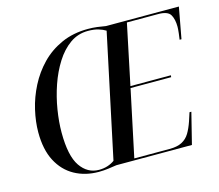

<svg xmlns="http://www.w3.org/2000/svg" viewBox="-104 -857 1143 1000"><g transform="rotate(-15 468.0 -357.0)"><path d="M311 10Q238 10 181 -21.5Q124 -53 91.5 -115Q59 -177 59 -270Q59 -327 73.5 -390Q88 -453 118.5 -512.5Q149 -572 195 -619.5Q241 -667 304.5 -695.5Q368 -724 448 -724Q474 -724 497.5 -721Q521 -718 543 -714H936L905 -546H895Q897 -558 899.5 -580Q902 -602 902 -614Q902 -655 887.5 -679.5Q873 -704 822 -704H653L585 -379H803L802 -369H583L507 -10H697Q739 -10 764.5 -23.5Q790 -37 805 -62Q820 -87 832 -122L847 -168H857L815 0H408Q388 3 363 6.5Q338 10 311 10ZM315 0Q340 0 361.5 -7Q383 -14 399 -26L540 -690Q524 -700 501 -707Q478 -714 445 -714Q391 -714 348 -683.5Q305 -653 272.5 -601.5Q240 -550 218.5 -487.5Q197 -425 186.5 -360Q176 -295 176 -238Q176 -112 214.5 -56Q253 0 315 0Z"/></g></svg>

Font: Noto Serif Display SemiCondensed Medium
Style: Italic
Weight: 500
Width: 4
Italic angle: -12°
Designer: Monotype Design Team
Foundry: Monotype Imaging Inc.
Version: Version 2.009